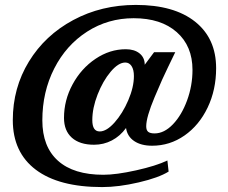

<svg xmlns="http://www.w3.org/2000/svg" viewBox="-20 -640 925 780"><path d="M32 -152Q32 -283 97.5 -390Q163 -497 277.5 -558.5Q392 -620 532 -620Q687 -620 772.5 -552Q858 -484 858 -363Q858 -275 823.5 -203Q789 -131 729.5 -89.5Q670 -48 598 -48Q553 -48 525 -67Q497 -86 492 -120Q468 -87 434.5 -69.5Q401 -52 362 -52Q304 -52 272 -80.5Q240 -109 240 -161Q240 -233 275 -297.5Q310 -362 368 -401Q426 -440 491 -440Q526 -440 547 -423Q568 -406 568 -377L606 -428H692L663 -368Q642 -326 608 -245Q574 -164 574 -127Q574 -111 582 -104.5Q590 -98 608 -98Q647 -98 682.5 -135Q718 -172 740 -232Q762 -292 762 -356Q762 -453 698 -509.5Q634 -566 523 -566Q419 -566 334 -511.5Q249 -457 200.5 -362Q152 -267 152 -151Q152 -44 215.5 13Q279 70 400 70Q452 70 533 52Q614 34 660 12L665 57Q625 82 543.5 101Q462 120 395 120Q219 120 125.5 49.5Q32 -21 32 -152ZM524 -331Q524 -357 514.5 -371.5Q505 -386 489 -386Q461 -386 429.5 -348.5Q398 -311 376.5 -256Q355 -201 355 -152Q355 -106 385 -106Q413 -106 445.5 -142.5Q478 -179 501 -232.5Q524 -286 524 -331Z"/></svg>

Font: Fahkwang
Style: Bold Italic
Weight: 700
Italic angle: -10°
Designer: Suppakit Chalermlarp | Katatrad Co.,Ltd.
Foundry: Cadson Demak Co.,Ltd.
Version: Version 1.000; ttfautohint (v1.6)